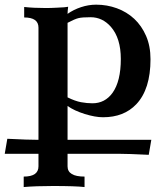

<svg xmlns="http://www.w3.org/2000/svg" viewBox="-59 -502 706 806"><path d="M295.9 283.2Q256.3 278.8 163.6 278.8Q91.3 278.8 40.5 283.2V239.3Q102.5 239.3 102.5 196.3V143.6H-39.1L-28.3 80.6Q59.6 85 102.5 85V-386.2Q102.5 -428.7 42.5 -428.7V-472.7Q82 -468.3 133.8 -468.3Q154.3 -468.3 179.2 -469.7Q218.3 -471.2 227.1 -473.6Q224.6 -454.1 224.6 -443.8Q249.5 -461.4 281 -471.9Q312.5 -482.4 344.7 -482.4Q390.1 -482.4 431.6 -467.3Q473.1 -452.1 504.4 -423.1Q535.6 -394 554.2 -351.3Q572.8 -308.6 572.8 -253.4Q572.8 -127.4 513.2 -64.5Q461.4 -9.8 373.5 -9.8Q340.8 -9.8 296.9 -23.4Q252.9 -37.1 224.6 -57.1V85H576.2L565.4 147.9Q479 143.6 439.5 143.6H224.6V196.3Q224.6 239.3 295.9 239.3ZM329.1 -68.4Q381.3 -68.4 413.1 -111.8Q448.2 -160.6 448.2 -254.4Q448.2 -341.3 406.7 -389.2Q371.1 -429.7 321.3 -429.7Q286.1 -429.7 270.8 -426Q255.4 -422.4 224.6 -406.2V-93.3Q256.3 -77.6 281 -73Q305.7 -68.4 329.1 -68.4Z"/></svg>

Font: Kelvinch
Style: Bold
Weight: 700
Designer: Paul James Miller
Foundry: High-Logic / Made with FontCreator
Version: Version 3.501;March 28, 2021;FontCreator 13.0.0.2683 64-bit